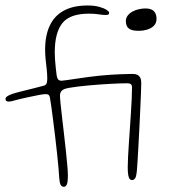

<svg xmlns="http://www.w3.org/2000/svg" viewBox="-20 -664 658 717"><path d="M218.5 33.5Q209.5 33.5 205.8 24.8Q202 16 201 -2.5Q200.5 -16 198.2 -39.2Q196 -62.5 193 -91.8Q190 -121 186.2 -152Q182.5 -183 178.8 -211.8Q175 -240.5 172 -263.5Q169 -286.5 166.5 -299Q165.5 -306 162 -309.2Q158.5 -312.5 150.5 -312.5Q142.5 -312.5 126.2 -309.5Q110 -306.5 80.5 -300Q50.5 -293.5 35 -289Q19.5 -284.5 11.5 -284.5Q8 -284.5 4.2 -286.8Q0.5 -289 0.5 -294.5Q0.5 -299.5 6.5 -304Q12.5 -308.5 25 -313Q33 -316 56.8 -322Q80.5 -328 105.8 -334.2Q131 -340.5 143.5 -344Q150.5 -346 153.5 -351.5Q156.5 -357 156.5 -369.5Q156.5 -387 154.5 -405Q152.5 -423 150.5 -441.2Q148.5 -459.5 148.5 -478Q148.5 -531.5 165.8 -568.2Q183 -605 218.2 -624.2Q253.5 -643.5 307 -643.5Q332.5 -643.5 350.5 -638.5Q368.5 -633.5 378 -627.2Q387.5 -621 387.5 -617Q387.5 -610.5 383.5 -609.2Q379.5 -608 374 -608Q364.5 -608 348.8 -610.5Q333 -613 312 -613Q241 -613 212.8 -577.5Q184.5 -542 184.5 -468.5Q184.5 -456 185.5 -441.5Q186.5 -427 188 -413Q189.5 -399 191 -387Q193 -371.5 197.5 -367Q202 -362.5 209.5 -362.5Q212.5 -362.5 229 -364.8Q245.5 -367 268.2 -370.5Q291 -374 314 -377Q337 -380 353 -381.5Q395.5 -385.5 429.5 -386.8Q463.5 -388 475.5 -388Q485.5 -388 492.5 -384.8Q499.5 -381.5 503.5 -374.2Q507.5 -367 507.5 -355Q507.5 -343 506.5 -317.5Q505.5 -292 504 -259.5Q502.5 -227 500.8 -191.8Q499 -156.5 497.2 -124Q495.5 -91.5 494 -67Q492.5 -42.5 491.5 -31Q489.5 -6 485 1.2Q480.5 8.5 472.5 8.5Q468.5 8.5 464.8 4.8Q461 1 459 -9.5Q457 -20 457 -39.5Q457 -55.5 458.2 -78.2Q459.5 -101 461.2 -127.8Q463 -154.5 465 -183.2Q467 -212 468.8 -240.2Q470.5 -268.5 471.8 -293.5Q473 -318.5 473 -337.5Q473 -346 468.8 -349.5Q464.5 -353 456 -353Q430.5 -353 390.2 -350.8Q350 -348.5 308.8 -344.8Q267.5 -341 238.5 -336Q217 -332.5 210.5 -325Q204 -317.5 204 -307.5Q204 -298 206.2 -276.2Q208.5 -254.5 211.8 -225.8Q215 -197 218.8 -165.2Q222.5 -133.5 225.8 -103Q229 -72.5 231.2 -48Q233.5 -23.5 233.5 -9Q233.5 16.5 229.5 25Q225.5 33.5 218.5 33.5ZM498 -549Q477 -549 466.8 -554.2Q456.5 -559.5 453.2 -567.8Q450 -576 450 -585Q450 -597 457 -606Q464 -615 475.2 -621Q486.5 -627 499.5 -629.8Q512.5 -632.5 524 -632.5Q536 -632.5 545.2 -628.5Q554.5 -624.5 559.5 -615.8Q564.5 -607 564.5 -593Q564.5 -578.5 555.5 -568.8Q546.5 -559 531.2 -554Q516 -549 498 -549Z"/></svg>

Font: Gluten Thin
Style: Regular
Weight: 100
Designer: Tyler Finck
Foundry: Etcetera Type Company
Version: Version 1.300